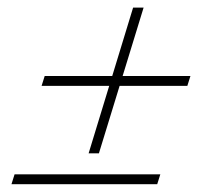

<svg xmlns="http://www.w3.org/2000/svg" viewBox="-20 -474 574 494"><path d="M322.5 -454.5H349.5L234.5 -79.5H208ZM95 -278.5H470L462 -253H87ZM17.5 -25.5H392.5L384.5 0H9.5Z"/></svg>

Font: Newsreader ExtraLight
Style: Italic
Weight: 250
Italic angle: -17°
Designer: Hugues Gentile
Foundry: Production Type
Version: Version 1.003